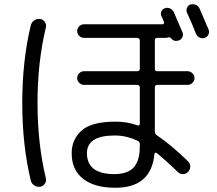

<svg xmlns="http://www.w3.org/2000/svg" viewBox="-20 -844 1040 922"><path d="M531.2 -193.4Q397.5 -193.4 397.5 -108.4Q397.5 -8.8 527.3 -7.8Q592.8 -7.8 622.1 -40Q651.4 -72.3 651.4 -141.6V-151.4Q651.4 -163.1 640.6 -168Q586.9 -193.4 531.2 -193.4ZM534.2 57.6Q433.6 57.6 378.9 14.6Q324.2 -28.3 324.2 -108.4Q324.2 -173.8 371.6 -216.8Q418.9 -259.8 534.2 -259.8Q591.8 -259.8 639.6 -242.2Q650.4 -238.3 651.4 -249V-424.8Q651.4 -429.7 647.5 -433.1Q643.6 -436.5 638.7 -436.5H382.8Q370.1 -436.5 360.4 -446.3Q350.6 -456.1 350.6 -468.8Q350.6 -482.4 360.4 -492.2Q370.1 -502 382.8 -502H638.7Q650.4 -502 651.4 -512.7V-650.4Q651.4 -654.3 647.5 -658.2Q643.6 -662.1 638.7 -662.1H383.8Q370.1 -662.1 360.4 -671.9Q350.6 -681.6 350.6 -694.8Q350.6 -708 360.4 -717.8Q370.1 -727.5 383.8 -727.5H760.7Q764.6 -727.5 766.6 -731Q768.6 -734.4 767.6 -738.3Q765.6 -744.1 760.7 -754.9Q755.9 -765.6 754.9 -766.6Q750 -777.3 754.9 -789.1Q759.8 -800.8 772.5 -804.7Q785.2 -808.6 796.9 -803.2Q808.6 -797.9 814.5 -786.1Q848.6 -708 856.4 -688.5Q861.3 -676.8 855.5 -665Q849.6 -653.3 837.9 -649.4Q814.5 -642.6 801.8 -660.2Q795.9 -667 786.1 -664.1Q782.2 -662.1 774.4 -662.1H734.4Q724.6 -662.1 723.6 -652.3V-512.7Q723.6 -502 735.4 -502H880.9Q893.6 -502 903.8 -492.2Q914.1 -482.4 914.1 -469.2Q914.1 -456.1 904.3 -446.3Q894.5 -436.5 880.9 -436.5H735.4Q724.6 -436.5 723.6 -424.8V-210.9Q723.6 -200.2 733.4 -194.3Q799.8 -150.4 883.8 -68.4Q893.6 -58.6 893.6 -43.9Q893.6 -29.3 882.8 -18.6Q872.1 -7.8 857.9 -7.8Q843.8 -7.8 833 -18.6Q780.3 -70.3 732.4 -109.4Q729.5 -111.3 725.6 -110.4Q721.7 -109.4 721.7 -105.5Q707 57.6 534.2 57.6ZM894.5 -822.3Q907.2 -826.2 919.9 -820.8Q932.6 -815.4 938.5 -802.7Q955.1 -765.6 982.4 -700.2Q986.3 -688.5 980.5 -677.2Q974.6 -666 962.9 -662.1Q950.2 -658.2 938 -664.1Q925.8 -669.9 920.9 -682.6Q905.3 -723.6 877.9 -783.2Q873 -793.9 877.9 -806.2Q882.8 -818.4 894.5 -822.3ZM172.9 52.7Q157.2 54.7 144.5 46.4Q131.8 38.1 127.9 23.4Q86.9 -146.5 86.9 -349.6Q86.9 -552.7 127.9 -722.7Q131.8 -737.3 144.5 -746.1Q157.2 -754.9 172.9 -752.9Q186.5 -751 195.3 -738.3Q204.1 -725.6 200.2 -711.9Q160.2 -545.9 160.2 -350.1Q160.2 -154.3 200.2 11.7Q204.1 25.4 195.3 38.1Q186.5 50.8 172.9 52.7Z"/></svg>

Font: Rounded-X Mgen+ 1m regular
Style: Regular
Weight: 400
Designer: [Source Han Sans]
Ryoko NISHIZUKA  (kana & ideographs); Paul D. Hunt (Latin, Greek & Cyrillic); Wenlong ZHANG  (bopomofo
Version: Version 1.059.20150602